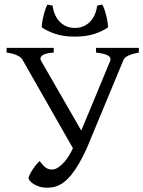

<svg xmlns="http://www.w3.org/2000/svg" viewBox="-20 -831 645 865"><path d="M605.5 -594.2Q572.3 -587.9 555.7 -579.3Q539.1 -570.8 534.7 -557.1L370.6 -162.1Q352.1 -121.6 335 -92.8Q317.9 -64 302 -44.2Q286.1 -24.4 271.5 -12.9Q256.8 -1.5 243.2 4.6Q229.5 10.7 216.6 12.7Q203.6 14.6 190.9 14.6Q171.9 14.6 156.5 9.5Q141.1 4.4 130.6 -2.4Q120.1 -9.3 114.3 -16.8Q108.4 -24.4 108.4 -28.8Q108.4 -31.7 112.1 -40.3Q115.7 -48.8 122.6 -60.1Q129.4 -71.3 138.4 -83.3Q147.5 -95.2 158.7 -105.5Q167 -93.8 174.3 -86.2Q181.6 -78.6 188.2 -74.5Q194.8 -70.3 200.9 -68.8Q207 -67.4 213.9 -67.4Q228.5 -67.4 242.7 -76.9Q256.8 -86.4 269.3 -100.6Q281.7 -114.7 291.7 -131.6Q301.8 -148.4 308.6 -163.1L84 -557.1Q79.6 -569.8 60.1 -580.1Q40.5 -590.3 9.8 -594.2V-615.2H222.2V-594.2Q184.1 -591.8 170.7 -581.5Q157.2 -571.3 165 -557.1L346.2 -242.7L476.6 -557.1Q481.9 -571.3 467.3 -580.3Q452.6 -589.4 412.6 -594.2V-615.2H605.5ZM317.4 -666Q266.1 -666 229.7 -678.2Q193.4 -690.4 168.5 -707.5Q167.5 -713.4 169.7 -728Q171.9 -742.7 175.8 -758.8Q179.7 -774.9 184.6 -789.6Q189.5 -804.2 194.3 -810.5L217.3 -805.2Q219.2 -786.1 226.6 -768.1Q233.9 -750 246.3 -736.1Q258.8 -722.2 276.6 -713.6Q294.4 -705.1 317.4 -705.1Q340.3 -705.1 358.2 -713.6Q376 -722.2 388.4 -736.1Q400.9 -750 408.2 -768.1Q415.5 -786.1 417.5 -805.2L440.4 -810.5Q445.3 -804.2 450.2 -789.6Q455.1 -774.9 459 -758.8Q462.9 -742.7 465.1 -728Q467.3 -713.4 466.3 -707.5Q441.9 -690.4 405.3 -678.2Q368.7 -666 317.4 -666Z"/></svg>

Font: Noto Serif Devanagari
Style: Bold
Weight: 700
Designer: Monotype Design Team
Foundry: Monotype Imaging Inc.
Version: Version 1.01